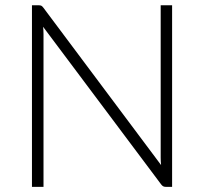

<svg xmlns="http://www.w3.org/2000/svg" viewBox="-20 -728 795 748"><path d="M130 -707.5Q137 -707.5 140.8 -705.8Q144.5 -704 149 -698L607.5 -85Q606 -100 606 -114V-707.5H650.5V0H626.5Q620 0 615.8 -2.2Q611.5 -4.5 607.5 -10L148 -623.5Q149.5 -608.5 149.5 -595.5V0H104.5V-707.5H130Z"/></svg>

Font: Lato Light
Style: Regular
Weight: 300
Designer: Lukasz Dziedzic
Foundry: tyPoland Lukasz Dziedzic
Version: Version 2.007; 2014-02-27